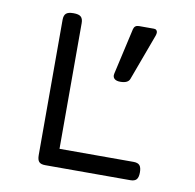

<svg xmlns="http://www.w3.org/2000/svg" viewBox="-69 -655 739 726"><g transform="rotate(10 300.0 -292.0)"><path d="M507.8 -35.2Q507.8 -16.1 500.7 -8.1Q493.7 0 477.1 0H150.4Q133.3 0 126.5 -7.6Q119.6 -15.1 119.6 -33.2V-552.7Q119.6 -569.8 127.7 -577.1Q135.7 -584.5 155.8 -584.5H156.7Q176.8 -584.5 184.8 -577.1Q192.9 -569.8 192.9 -552.7V-70.3H477.1Q493.7 -70.3 500.7 -62.3Q507.8 -54.2 507.8 -35.2ZM346.7 -380.4Q346.7 -382.3 347.7 -387.2L387.7 -564Q391.6 -579.6 408.2 -579.6H465.8Q472.2 -579.6 475.6 -575.9Q479 -572.3 479 -566.4Q479 -562 476.6 -554.7L411.1 -377.4Q404.8 -359.9 375 -359.9Q361.3 -359.9 354 -365.2Q346.7 -370.6 346.7 -380.4Z"/></g></svg>

Font: Courier Prime Sans
Style: Regular
Weight: 400
Designer: Alan Dague-Greene
Foundry: Quote-Unquote Apps
Version: Version 3.020